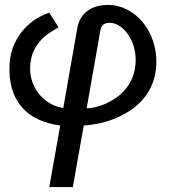

<svg xmlns="http://www.w3.org/2000/svg" viewBox="-20 -513 690 783"><path d="M225.5 -1Q174.5 -8 134.8 -26.8Q95 -45.5 68.5 -76.5Q42 -107.5 29 -150.8Q16 -194 19 -250Q21.5 -297 38.5 -333.5Q55.5 -370 79.5 -396Q103.5 -422 130.8 -438Q158 -454 181 -461L218.5 -402Q203 -392.5 184.5 -380.8Q166 -369 149 -351.5Q132 -334 119.5 -309.5Q107 -285 103.5 -250Q100.5 -218 109 -188.2Q117.5 -158.5 135.5 -134.5Q153.5 -110.5 179.5 -94Q205.5 -77.5 238 -72.5L295.5 -399.5Q300.5 -426.5 313.2 -444.5Q326 -462.5 343.2 -473.2Q360.5 -484 380.5 -488.5Q400.5 -493 420 -493Q461 -493 497.8 -474.2Q534.5 -455.5 561.8 -422.8Q589 -390 604.2 -345.5Q619.5 -301 617.5 -250Q615.5 -208.5 602.5 -174.5Q589.5 -140.5 567.8 -113.8Q546 -87 517.5 -67Q489 -47 456.8 -33Q424.5 -19 390 -11.2Q355.5 -3.5 321.5 -1L277 250H181ZM427 -420Q413.5 -420 403 -414Q392.5 -408 389.5 -390L333.5 -71.5Q349 -71.5 369 -76Q389 -80.5 410.2 -89.8Q431.5 -99 452.2 -113.2Q473 -127.5 490 -147.2Q507 -167 518.2 -192.5Q529.5 -218 532.5 -250Q535.5 -286 527.2 -317Q519 -348 503.5 -370.8Q488 -393.5 468 -406.8Q448 -420 427 -420Z"/></svg>

Font: B612 Mono
Style: Italic
Weight: 400
Italic angle: -10°
Version: Version 1.005